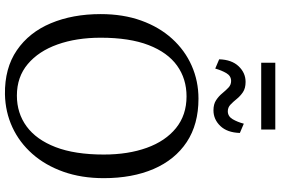

<svg xmlns="http://www.w3.org/2000/svg" viewBox="-194 -900 1105 756"><g transform="rotate(90 358.0 -521.5)"><path d="M351 11Q248 12.5 177.5 -35.8Q107 -84 71 -169.8Q35 -255.5 35 -366Q35 -454.5 60.5 -525.5Q86 -596.5 131.8 -647Q177.5 -697.5 238 -724.2Q298.5 -751 368 -751Q469 -751 538.8 -704.8Q608.5 -658.5 644.8 -574.5Q681 -490.5 681 -378Q681 -290.5 655.8 -219.2Q630.5 -148 585.5 -97Q540.5 -46 480.5 -18.2Q420.5 9.5 351 11ZM356 -36Q425 -36 477.2 -74.2Q529.5 -112.5 558.8 -188.5Q588 -264.5 588 -378Q588 -474 561.5 -547.5Q535 -621 483.8 -662.5Q432.5 -704 359 -704Q290 -704 238 -666.8Q186 -629.5 157 -554.5Q128 -479.5 128 -366Q128 -270.5 154.5 -196Q181 -121.5 231.8 -78.8Q282.5 -36 356 -36ZM414 -810Q389.5 -810 373.8 -820.5Q358 -831 346.8 -844.8Q335.5 -858.5 324.5 -869Q313.5 -879.5 298.5 -879.5Q278.5 -879.5 267.5 -860.8Q256.5 -842 249.5 -817L213 -832.5Q214.5 -882 240.5 -909.2Q266.5 -936.5 302 -936.5Q327 -936.5 342.5 -926Q358 -915.5 369.2 -901.5Q380.5 -887.5 391.5 -877Q402.5 -866.5 417.5 -866.5Q437.5 -866.5 448.8 -885.5Q460 -904.5 466.5 -929.5L503 -914Q501.5 -864 475.5 -837Q449.5 -810 414 -810ZM489.5 -1053.5V-998H226.5V-1053.5Z"/></g></svg>

Font: Merriweather Light 18pt Light
Style: Regular
Weight: 300
Version: Version 2.100